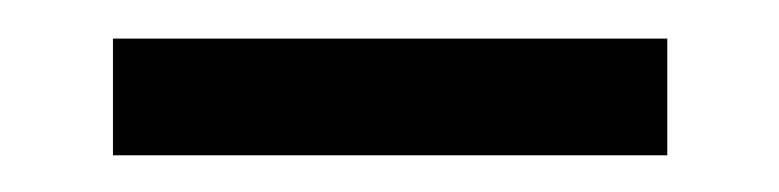

<svg xmlns="http://www.w3.org/2000/svg" viewBox="-20 -764 414 102"><path d="M334.5 -743.5V-681.5H40V-743.5Z"/></svg>

Font: Hepta Slab
Style: Regular
Weight: 400
Designer: Michael LaGattuta
Foundry: Michael LaGattuta
Version: Version 1.100